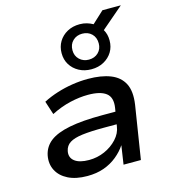

<svg xmlns="http://www.w3.org/2000/svg" viewBox="-124 -951 934 1059"><g transform="rotate(-15 342.5 -422.0)"><path d="M244 9Q179 9 135 -13Q91 -35 71.5 -73Q52 -111 61 -158Q71 -206 109.5 -235.5Q148 -265 221.5 -279.5Q295 -294 409 -294H503L493 -225H400Q324 -225 276.5 -219Q229 -213 204.5 -197.5Q180 -182 174 -152Q167 -116 194 -95Q221 -74 276 -74Q323 -74 365 -92.5Q407 -111 436.5 -143Q466 -175 471 -213L488 -315Q497 -373 464.5 -398Q432 -423 362 -423Q313 -423 259 -410.5Q205 -398 150 -370L125 -447Q164 -467 207 -480.5Q250 -494 295 -501Q340 -508 384 -508Q460 -508 512 -487.5Q564 -467 587 -422.5Q610 -378 599 -303L551 0H452L468 -107Q447 -75 414 -48Q381 -21 339 -6Q297 9 244 9ZM418 -554Q378 -554 347 -571Q316 -588 298.5 -616.5Q281 -645 281 -682Q281 -719 298.5 -748Q316 -777 347 -794Q378 -811 418 -811Q440 -811 458.5 -805.5Q477 -800 493 -791L560 -853H665L539 -745Q547 -731 551 -716Q555 -701 555 -682Q555 -645 537.5 -616.5Q520 -588 489 -571Q458 -554 418 -554ZM418 -609Q451 -609 472 -629.5Q493 -650 493 -682Q493 -716 472 -736.5Q451 -757 418 -757Q386 -757 364.5 -736.5Q343 -716 343 -682Q343 -650 364.5 -629.5Q386 -609 418 -609Z"/></g></svg>

Font: Nunito Sans 7pt SemiExpanded SemiBold
Style: Italic
Weight: 600
Width: 6
Italic angle: -9°
Designer: Vernon Adams
Foundry: Vernon Adams
Version: Version 3.101;gftools[0.9.27]